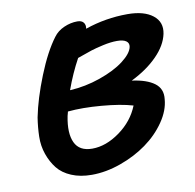

<svg xmlns="http://www.w3.org/2000/svg" viewBox="-65 -621 674 664"><g transform="rotate(-10 272.0 -289.5)"><path d="M206.1 -23.9Q165.5 -23.9 134.8 -36.9Q104 -49.8 86.4 -72Q68.8 -94.2 58.6 -123.5Q48.3 -152.8 49.1 -185.3Q49.8 -217.8 55.2 -252Q67.9 -315.9 98.9 -393.3Q129.9 -470.7 164.1 -516.1Q177.7 -534.7 200.9 -544.9Q224.1 -555.2 248 -555.2Q262.7 -555.2 269.5 -546.9Q276.4 -538.6 273.9 -524.9Q346.2 -549.8 422.9 -549.8Q481 -549.8 511.7 -525.6Q542.5 -501.5 534.2 -460.9Q525.9 -421.4 489.7 -384.8Q453.6 -348.1 397.9 -320.8Q449.7 -314 476.6 -293.9Q503.4 -273.9 499 -237.8Q496.1 -198.7 469 -159.4Q441.9 -120.1 400.9 -90.6Q359.9 -61 307.9 -42.5Q255.9 -23.9 206.1 -23.9ZM229 -430.2Q202.1 -380.9 182.1 -325.2Q236.3 -328.1 288.8 -346.4Q341.3 -364.7 374 -389.6Q406.7 -414.6 411.1 -437Q413.6 -450.2 403.3 -457.5Q393.1 -464.8 371.1 -464.8Q349.1 -464.8 321.8 -458.7Q294.4 -452.6 278.8 -447.5Q263.2 -442.4 229 -430.2ZM158.2 -238.8Q146.5 -180.2 162.1 -146.5Q177.7 -112.8 223.1 -112.8Q271.5 -112.8 320.1 -147.9Q368.7 -183.1 389.2 -234.9Q346.2 -247.6 279.5 -253.2Q212.9 -258.8 162.1 -253.9Q161.6 -251.5 160.2 -246.3Q158.7 -241.2 158.2 -238.8Z"/></g></svg>

Font: Shantell Sans Bouncy
Style: Italic
Weight: 500
Italic angle: -11.31°
Designer: Stephen Nixon, Anya Danilova, Shantell Martin
Foundry: Arrow Type
Version: Version 1.006;[9816181b4]